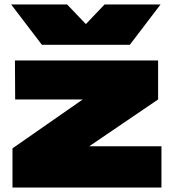

<svg xmlns="http://www.w3.org/2000/svg" viewBox="-20 -841 768 861"><path d="M35 -175H36V0H704V-185H380L689 -395V-570H47L48 -395H351ZM562 -640 700 -821H449L365 -733L281 -821H30L168 -640Z"/></svg>

Font: Mattone Black
Style: Regular
Weight: 900
Width: 6
Designer: Nunzio Mazzaferro
Foundry: Collletttivo
Version: Version 2.000;Glyphs 3.2 (3217)